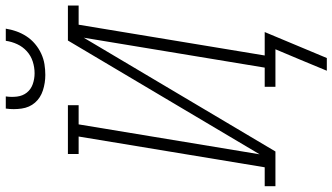

<svg xmlns="http://www.w3.org/2000/svg" viewBox="-284 -726 1177 680"><g transform="rotate(-90 305.0 -386.5)"><path d="M379 -815Q351 -815 324.5 -823.5Q298 -832 281 -851.5Q264 -871 260 -899Q256 -927 260 -955H303Q300 -935 302.5 -915Q305 -895 316.5 -880.5Q328 -866 346.5 -859.5Q365 -853 385 -853Q406 -853 426.5 -859.5Q447 -866 463 -880.5Q479 -895 488 -914.5Q497 -934 500 -955H543Q540 -936 533.5 -917.5Q527 -899 516 -882Q505 -865 489 -851.5Q473 -838 454.5 -829.5Q436 -821 417 -818Q398 -815 379 -815ZM394 182 433 88 470 0H337V-38H405L511 -679L108 0H-15V-38H52L161 -697H99V-735H272V-697H204L98 -56L501 -735H625V-697H557L448 -38H531L439 182Z"/></g></svg>

Font: Iosevka Curly Slab XLtExObl
Style: Regular
Weight: 200
Width: 7
Italic angle: -9°
Monospace: yes
Designer: Belleve Invis
Foundry: Belleve Invis
Version: Version 11.0.0; ttfautohint (v1.8.3)